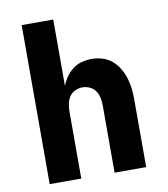

<svg xmlns="http://www.w3.org/2000/svg" viewBox="-82 -805 765 874"><g transform="rotate(-10 300.0 -367.5)"><path d="M77 0V-735H223V-428Q231 -449 244.5 -468.5Q258 -488 276.5 -502Q295 -516 317.5 -522Q340 -528 364 -528Q389 -528 413.5 -520.5Q438 -513 457.5 -496.5Q477 -480 490 -457.5Q503 -435 510.5 -410.5Q518 -386 520.5 -360.5Q523 -335 523 -310V0H377V-310Q377 -328 373.5 -345.5Q370 -363 360.5 -377.5Q351 -392 334.5 -400Q318 -408 300 -408Q282 -408 265.5 -400Q249 -392 239.5 -377.5Q230 -363 226.5 -345.5Q223 -328 223 -310V0Z"/></g></svg>

Font: Iosevka Heavy Extended
Style: Regular
Weight: 900
Width: 7
Monospace: yes
Designer: Belleve Invis
Foundry: Belleve Invis
Version: Version 32.5.0; ttfautohint (v1.8.4)